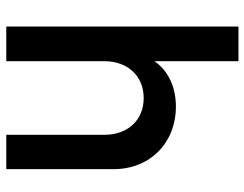

<svg xmlns="http://www.w3.org/2000/svg" viewBox="-106 -692 797 626"><g transform="rotate(90 293.0 -378.5)"><path d="M66 0H179V-319C179 -399 230 -448 299 -448C369 -448 419 -399 419 -319V0H531V-350C531 -469 445 -553 327 -553C263 -553 210 -528 179 -483V-757H66Z"/></g></svg>

Font: Mluvka SemiBold
Style: Regular
Weight: 600
Designer: Modified by Jiří Krblich, Original typeface by Gumpita Rahayu
Foundry: Gumpita Rahayu & Jiří Krblich
Version: Version 2.000;Glyphs 3.1.1 (3134)